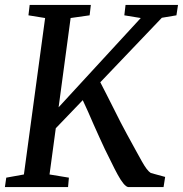

<svg xmlns="http://www.w3.org/2000/svg" viewBox="-23 -763 746 783"><path d="M-3 0 2.5 -38.5 74.5 -51.5 161 -689.5 93 -700.5 98 -743H347.5L342.5 -700.5L265 -689.5L216 -325.5L551 -689.5L484 -700.5L489 -743H703L696.5 -700.5L637 -690.5L386 -427.5Q397 -406.5 411.2 -378.5Q425.5 -350.5 440.5 -320.5Q455.5 -290.5 469.5 -263Q483.5 -235.5 494.5 -216Q514.5 -179.5 529.5 -152Q544.5 -124.5 555.5 -105Q566.5 -85.5 575.2 -74Q584 -62.5 592 -57.5L650.5 -41.5L644 0H500.5Q491.5 -1 480.2 -14.8Q469 -28.5 456.8 -51Q444.5 -73.5 431.5 -100.5Q418.5 -127.5 404.5 -155Q394.5 -176.5 382.8 -202Q371 -227.5 359.2 -254.5Q347.5 -281.5 336.2 -307.2Q325 -333 314.5 -354.5L204.5 -240L179 -51.5L258 -38.5L254.5 0Z"/></svg>

Font: Merriweather 24pt
Style: Italic
Weight: 400
Italic angle: -7.8°
Designer: Eben Sorkin
Foundry: Eben Sorkin
Version: Version 2.101